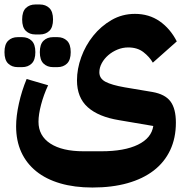

<svg xmlns="http://www.w3.org/2000/svg" viewBox="-37 -598 840 858"><path d="M200 -298Q174 -298 157.5 -314Q141 -330 141 -365Q141 -400 157.5 -416Q174 -432 200 -432H220Q246 -432 262.5 -416Q279 -400 279 -365Q279 -330 262.5 -314Q246 -298 220 -298ZM42 -298Q16 -298 -0.5 -314Q-17 -330 -17 -365Q-17 -400 -0.5 -416Q16 -432 42 -432H62Q88 -432 104.5 -416Q121 -400 121 -365Q121 -330 104.5 -314Q88 -298 62 -298ZM121 -444Q95 -444 78.5 -460Q62 -476 62 -511Q62 -546 78.5 -562Q95 -578 121 -578H141Q167 -578 183.5 -562Q200 -546 200 -511Q200 -476 183.5 -460Q167 -444 141 -444ZM376 240Q296 240 232.5 221.5Q169 203 125 167.5Q81 132 58 81.5Q35 31 35 -34Q35 -79 47.5 -135.5Q60 -192 82 -245L178 -217Q158 -174 146.5 -130Q135 -86 135 -54Q135 9 188 43.5Q241 78 336 78H416Q519 78 579.5 48.5Q640 19 648 -35L495 -61Q403 -76 355 -119Q307 -162 307 -239Q307 -290 326 -342.5Q345 -395 379.5 -438Q414 -481 461.5 -508.5Q509 -536 566 -536Q629 -536 676.5 -503Q724 -470 753 -413L646 -318Q631 -344 604 -365Q577 -386 536 -386Q511 -386 488 -376.5Q465 -367 447 -351.5Q429 -336 418 -316Q407 -296 407 -275Q407 -247 434.5 -232.5Q462 -218 519 -208L644 -187Q701 -177 725 -144.5Q749 -112 749 -50Q749 19 723.5 73Q698 127 650 164Q602 201 533 220.5Q464 240 376 240Z"/></svg>

Font: IBM Plex Sans Arabic
Style: Bold
Weight: 700
Designer: Mike Abbink, Paul van der Laan, Pieter van Rosmalen, Wael Morcos, Khajak Apelian
Foundry: Bold Monday
Version: Version 1.2